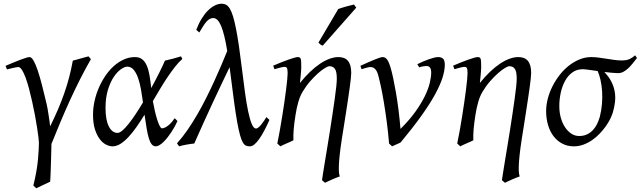

<svg xmlns="http://www.w3.org/2000/svg" viewBox="-20 -762 3424 1026"><path d="M465.8 -445.8Q436.5 -395 408.2 -339.1Q379.9 -283.2 353.3 -224.9Q326.7 -166.5 302 -107.7Q277.3 -48.8 254.9 7.3Q254.4 19.5 254.2 37.6Q253.9 55.7 253.2 75.9Q252.4 96.2 252 117.2Q251.5 138.2 250.7 156.5Q250 174.8 249.3 189Q248.5 203.1 248 209Q231 217.3 210.2 226.6Q189.5 235.8 173.8 244.1Q170.9 241.2 167.5 238Q164.1 234.9 158.2 230Q177.7 149.4 182.9 90.6Q188 31.7 188 0Q188 -7.8 185.3 -29.5Q182.6 -51.3 178 -81.3Q173.3 -111.3 166.7 -146.7Q160.2 -182.1 152.1 -218Q144 -253.9 135.3 -287.4Q126.5 -320.8 116.9 -346.7Q107.4 -372.6 97.4 -388.2Q87.4 -403.8 78.1 -403.8Q73.7 -403.8 63.7 -401.9Q53.7 -399.9 43.5 -397.5Q31.2 -394.5 17.1 -391.1L9.8 -410.2Q30.3 -418.9 50.8 -427.5Q71.3 -436 88.9 -442.6Q106.4 -449.2 119.1 -453.1Q131.8 -457 137.2 -457Q148.4 -457 159.4 -438Q170.4 -418.9 181.6 -385.5Q192.9 -352.1 204.6 -306.4Q216.3 -260.7 229 -207Q231.4 -196.8 233.9 -182.9Q236.3 -168.9 238.8 -153.1Q241.2 -137.2 243.7 -120.4Q246.1 -103.5 248 -86.9Q270 -131.3 288.6 -174.3Q307.1 -217.3 322.3 -260.3Q337.4 -303.2 349.1 -347.4Q360.8 -391.6 369.1 -438Q377.9 -439.9 388.9 -443.1Q399.9 -446.3 411.1 -449.5Q422.4 -452.6 433.3 -455.6Q444.3 -458.5 453.1 -460.9Z M608.4 -51.8Q619.1 -51.8 634.5 -64.9Q649.9 -78.1 667.7 -100.6Q685.5 -123 705.1 -152.6Q724.6 -182.1 744.1 -214.8Q739.3 -250.5 733.2 -284.9Q727.1 -319.3 717.5 -346.2Q708 -373 694.1 -389.4Q680.2 -405.8 660.2 -405.8Q646 -405.8 626 -391.8Q606 -377.9 587.6 -350.3Q569.3 -322.8 556.6 -281.5Q543.9 -240.2 543.9 -185.1Q543.9 -121.6 561.5 -86.7Q579.1 -51.8 608.4 -51.8ZM954.1 -446.8Q934.1 -429.2 914.6 -404.1Q895 -378.9 875.2 -349.6Q855.5 -320.3 835.9 -287.6Q816.4 -254.9 796.9 -221.7Q801.3 -196.8 807.1 -170.9Q813 -145 819.6 -124Q826.2 -103 833 -89.6Q839.8 -76.2 845.2 -76.2Q853 -76.2 862.5 -80.8Q872.1 -85.4 881.3 -93.3Q890.6 -101.1 898.7 -110.6Q906.7 -120.1 912.1 -129.9Q918.5 -126 921.4 -122.6Q924.3 -119.1 928.2 -115.2Q922.9 -102.5 914.8 -87.6Q906.7 -72.8 897 -57.9Q887.2 -43 876.2 -28.8Q865.2 -14.6 854.2 -3.9Q843.3 6.8 832.3 13.4Q821.3 20 812 20Q799.8 20 791 9.5Q782.2 -1 775.6 -22.2Q769 -43.5 763.7 -75.2Q758.3 -106.9 752.4 -148.9Q731 -114.3 709.5 -83.5Q688 -52.7 666.5 -29.8Q645 -6.8 623.8 6.6Q602.5 20 581.1 20Q564.9 20 546.6 10.7Q528.3 1.5 512.9 -18.8Q497.6 -39.1 487.3 -71Q477.1 -103 477.1 -148.9Q477.1 -184.1 484.9 -220.5Q492.7 -256.8 507.3 -291Q522 -325.2 542.2 -355.5Q562.5 -385.7 587.4 -408.2Q612.3 -430.7 641.1 -443.8Q669.9 -457 701.2 -457Q725.1 -457 740.2 -444.8Q755.4 -432.6 764.6 -410.9Q773.9 -389.2 779.1 -358.6Q784.2 -328.1 788.1 -291.5Q800.8 -314.5 812 -336.2Q823.2 -357.9 832.8 -377Q842.3 -396 849.6 -411.6Q856.9 -427.2 861.3 -438Q882.3 -442.4 903.3 -448.2Q924.3 -454.1 947.3 -460.9Q950.2 -455.6 951.4 -452.9Q952.6 -450.2 954.1 -446.8Z M1419.9 -121.1Q1405.8 -89.4 1391.8 -63.2Q1377.9 -37.1 1364.7 -18.6Q1351.6 0 1339.1 10Q1326.7 20 1314.9 20Q1303.7 20 1294.7 16.4Q1285.6 12.7 1277.8 -0.5Q1270 -13.7 1262.7 -39.8Q1255.4 -65.9 1247.3 -110.8Q1239.3 -155.8 1230.2 -222.4Q1221.2 -289.1 1209.5 -383.3Q1208.5 -388.7 1208 -393.6L1207 -403.3Q1183.6 -354.5 1160.4 -305.7Q1137.2 -256.8 1113.8 -206.5Q1090.3 -156.2 1066.7 -103.8Q1043 -51.3 1018.1 4.9Q1009.3 5.9 998.5 7.3Q987.8 8.8 977.1 10.7Q966.3 12.7 956.1 14.9Q945.8 17.1 937 20L925.8 3.9Q954.6 -27.8 981.7 -67.1Q1008.8 -106.4 1033.9 -149.7Q1059.1 -192.9 1081.8 -238.3Q1104.5 -283.7 1124.8 -327.9Q1145 -372.1 1162.6 -413.3Q1180.2 -454.6 1194.3 -489.7Q1179.7 -579.6 1161.9 -622.6Q1144 -665.5 1119.6 -665.5Q1109.4 -665.5 1100.8 -660.9Q1092.3 -656.2 1083.7 -646.7Q1075.2 -637.2 1065.9 -622.6Q1056.6 -607.9 1044.9 -588.4L1028.8 -602.5Q1041.5 -636.2 1057.6 -662.4Q1073.7 -688.5 1091.6 -706.1Q1109.4 -723.6 1128.2 -732.9Q1147 -742.2 1165.5 -742.2Q1177.7 -742.2 1188.2 -736.6Q1198.7 -731 1207.8 -716.3Q1216.8 -701.7 1224.9 -675.8Q1232.9 -649.9 1241 -609.6Q1249 -569.3 1257.3 -512.5Q1265.6 -455.6 1274.9 -378.9Q1282.2 -317.9 1289.8 -262.9Q1297.4 -208 1306.2 -166.3Q1314.9 -124.5 1325.2 -99.9Q1335.4 -75.2 1348.1 -75.2Q1353.5 -75.2 1360.4 -80.6Q1367.2 -85.9 1374.5 -94.5Q1381.8 -103 1389.2 -114Q1396.5 -125 1403.8 -136.2Z M1856.9 -372.1Q1856.9 -362.3 1854.7 -341.6Q1852.5 -320.8 1848.6 -292.5Q1844.7 -264.2 1839.6 -230Q1834.5 -195.8 1828.9 -159.9Q1823.2 -124 1817.6 -87.9Q1812 -51.8 1806.6 -19Q1798.8 31.7 1795.2 66.7Q1791.5 101.6 1790.8 124.8Q1790 147.9 1791.5 160.9Q1793 173.8 1795.9 180.7Q1788.6 183.1 1778.1 187.3Q1767.6 191.4 1756.1 196.5Q1744.6 201.7 1734.1 206.5Q1723.6 211.4 1716.8 214.8L1700.7 200.7Q1702.6 186.5 1707 159.2Q1711.4 131.8 1717.3 95.7Q1723.1 59.6 1730.2 17.3Q1737.3 -24.9 1744.1 -68.6Q1751 -112.3 1757.3 -154.8Q1763.7 -197.3 1768.8 -233.9Q1773.9 -270.5 1776.9 -298.6Q1779.8 -326.7 1779.8 -341.8Q1779.8 -378.9 1770 -393.6Q1760.3 -408.2 1739.7 -408.2Q1732.9 -408.2 1716.6 -398.4Q1700.2 -388.7 1679.7 -370.6Q1659.2 -352.5 1637.2 -327.4Q1615.2 -302.2 1596.7 -271Q1583.5 -249 1574.2 -217.3Q1564.9 -185.5 1559.1 -147Q1552.2 -103.5 1549.6 -72.3Q1546.9 -41 1547.9 -12.2Q1541.5 -8.8 1532 -4.6Q1522.5 -0.5 1512.5 3.9Q1502.4 8.3 1493.2 12.5Q1483.9 16.6 1478 20L1461.9 4.9Q1468.8 -27.3 1475.3 -64.9Q1481.9 -102.5 1488 -140.4Q1494.1 -178.2 1499.5 -215.1Q1504.9 -252 1508.8 -283Q1512.7 -314 1514.9 -337.4Q1517.1 -360.8 1517.1 -372.1Q1517.1 -383.3 1515.9 -389.9Q1514.6 -396.5 1512.5 -399.7Q1510.3 -402.8 1506.8 -403.8Q1503.4 -404.8 1499 -404.8Q1494.6 -404.8 1486.1 -402.8Q1477.5 -400.9 1468.8 -398.4Q1458.5 -395.5 1446.8 -392.1L1439.9 -411.1Q1460.4 -419.9 1481.2 -428.2Q1502 -436.5 1520 -442.9Q1538.1 -449.2 1551.5 -453.1Q1564.9 -457 1570.8 -457Q1577.6 -457 1581.5 -454.8Q1585.4 -452.6 1587.2 -446.8Q1588.9 -440.9 1589.4 -430.2Q1589.8 -419.4 1589.8 -401.9Q1589.8 -396.5 1589.1 -385.3Q1588.4 -374 1587.2 -361.3Q1585.9 -348.6 1584.7 -336.7Q1583.5 -324.7 1583 -318.8Q1609.9 -352.5 1637.2 -378.4Q1664.6 -404.3 1690.9 -421.9Q1717.3 -439.5 1741.9 -448.2Q1766.6 -457 1788.1 -457Q1803.7 -457 1816.4 -452.6Q1829.1 -448.2 1838.1 -438.2Q1847.2 -428.2 1852.1 -411.9Q1856.9 -395.5 1856.9 -372.1ZM1704.6 -518.1Q1697.3 -520.5 1693.1 -523.4Q1689 -526.4 1681.6 -534.2L1787.6 -713.9Q1795.4 -716.8 1806.2 -720.2Q1816.9 -723.6 1828.4 -726.8Q1839.8 -730 1851.3 -732.7Q1862.8 -735.4 1871.6 -737.8L1883.8 -721.2Z M2356.9 -416Q2356.9 -386.2 2345 -347.9Q2333 -309.6 2305.7 -259Q2278.3 -208.5 2232.9 -144.8Q2187.5 -81.1 2121.1 -1Q2116.7 1.5 2110.8 4.2Q2105 6.8 2098.6 9.5Q2092.3 12.2 2086.2 15.1Q2080.1 18.1 2075.2 20L2059.1 4.9Q2054.2 -55.2 2046.6 -111.8Q2039.1 -168.5 2031 -217Q2022.9 -265.6 2014.6 -303.5Q2006.3 -341.3 2000 -363.8Q1996.1 -377 1991 -384.8Q1985.8 -392.6 1980.2 -397Q1974.6 -401.4 1969 -402.6Q1963.4 -403.8 1959 -403.8Q1954.6 -403.8 1946.8 -402.1Q1939 -400.4 1931.2 -397.9Q1922.4 -395.5 1912.1 -392.1L1905.8 -410.2Q1926.3 -419.4 1945.3 -428Q1964.4 -436.5 1980 -442.9Q1995.6 -449.2 2007.3 -453.1Q2019 -457 2024.9 -457Q2039.1 -457 2049.1 -443.1Q2059.1 -429.2 2068.8 -395Q2074.2 -376.5 2081.3 -343.5Q2088.4 -310.5 2095.7 -268.1Q2103 -225.6 2109.4 -175.8Q2115.7 -126 2120.1 -73.2Q2168 -120.6 2199.7 -165Q2231.4 -209.5 2250.2 -248.3Q2269 -287.1 2276.6 -319.1Q2284.2 -351.1 2284.2 -374Q2284.2 -391.1 2278.3 -400.1Q2272.5 -409.2 2258.8 -409.2Q2250.5 -409.2 2240.5 -407.5Q2230.5 -405.8 2220.2 -401.9L2210 -418.9Q2224.1 -426.3 2240.2 -433.1Q2256.3 -439.9 2271.5 -445.3Q2286.6 -450.7 2299.6 -453.9Q2312.5 -457 2320.8 -457Q2338.4 -457 2347.7 -448.2Q2356.9 -439.5 2356.9 -416Z M2818.4 -372.1Q2818.4 -362.3 2816.2 -341.6Q2814 -320.8 2810.1 -292.5Q2806.2 -264.2 2801 -230Q2795.9 -195.8 2790.3 -159.9Q2784.7 -124 2779.1 -87.9Q2773.4 -51.8 2768.1 -19Q2760.3 31.7 2756.6 66.7Q2752.9 101.6 2752.2 124.8Q2751.5 147.9 2752.9 160.9Q2754.4 173.8 2757.3 180.7Q2750 183.1 2739.5 187.3Q2729 191.4 2717.5 196.5Q2706.1 201.7 2695.6 206.5Q2685.1 211.4 2678.2 214.8L2662.1 200.7Q2664.1 186.5 2668.5 159.2Q2672.9 131.8 2678.7 95.7Q2684.6 59.6 2691.7 17.3Q2698.7 -24.9 2705.6 -68.6Q2712.4 -112.3 2718.8 -154.8Q2725.1 -197.3 2730.2 -233.9Q2735.4 -270.5 2738.3 -298.6Q2741.2 -326.7 2741.2 -341.8Q2741.2 -378.9 2731.4 -393.6Q2721.7 -408.2 2701.2 -408.2Q2694.3 -408.2 2678 -398.4Q2661.6 -388.7 2641.1 -370.6Q2620.6 -352.5 2598.6 -327.4Q2576.7 -302.2 2558.1 -271Q2544.9 -249 2535.6 -217.3Q2526.4 -185.5 2520.5 -147Q2513.7 -103.5 2511 -72.3Q2508.3 -41 2509.3 -12.2Q2502.9 -8.8 2493.4 -4.6Q2483.9 -0.5 2473.9 3.9Q2463.9 8.3 2454.6 12.5Q2445.3 16.6 2439.5 20L2423.3 4.9Q2430.2 -27.3 2436.8 -64.9Q2443.4 -102.5 2449.5 -140.4Q2455.6 -178.2 2460.9 -215.1Q2466.3 -252 2470.2 -283Q2474.1 -314 2476.3 -337.4Q2478.5 -360.8 2478.5 -372.1Q2478.5 -383.3 2477.3 -389.9Q2476.1 -396.5 2473.9 -399.7Q2471.7 -402.8 2468.3 -403.8Q2464.8 -404.8 2460.4 -404.8Q2456.1 -404.8 2447.5 -402.8Q2439 -400.9 2430.2 -398.4Q2419.9 -395.5 2408.2 -392.1L2401.4 -411.1Q2421.9 -419.9 2442.6 -428.2Q2463.4 -436.5 2481.4 -442.9Q2499.5 -449.2 2512.9 -453.1Q2526.4 -457 2532.2 -457Q2539.1 -457 2543 -454.8Q2546.9 -452.6 2548.6 -446.8Q2550.3 -440.9 2550.8 -430.2Q2551.3 -419.4 2551.3 -401.9Q2551.3 -396.5 2550.5 -385.3Q2549.8 -374 2548.6 -361.3Q2547.4 -348.6 2546.1 -336.7Q2544.9 -324.7 2544.4 -318.8Q2571.3 -352.5 2598.6 -378.4Q2626 -404.3 2652.3 -421.9Q2678.7 -439.5 2703.4 -448.2Q2728 -457 2749.5 -457Q2765.1 -457 2777.8 -452.6Q2790.5 -448.2 2799.6 -438.2Q2808.6 -428.2 2813.5 -411.9Q2818.4 -395.5 2818.4 -372.1Z M3185.1 -137.2Q3193.8 -171.4 3196.8 -206.5Q3199.7 -241.7 3197.5 -274.2Q3195.3 -306.6 3189 -334.7Q3182.6 -362.8 3173.8 -382.3Q3147 -386.2 3125 -389.2Q3103 -392.1 3093.8 -392.1Q3062 -392.1 3038.6 -375Q3015.1 -357.9 2999.8 -330.1Q2984.4 -302.2 2976.6 -266.8Q2968.8 -231.4 2968.8 -194.8Q2968.8 -162.1 2976.8 -133.1Q2984.9 -104 2999.3 -82.3Q3013.7 -60.5 3033 -47.9Q3052.2 -35.2 3074.7 -35.2Q3098.1 -35.2 3116 -43.5Q3133.8 -51.8 3147.5 -65.9Q3161.1 -80.1 3170.2 -98.6Q3179.2 -117.2 3185.1 -137.2ZM3383.8 -452.1Q3371.6 -436.5 3359.9 -421.9Q3348.1 -407.2 3335.9 -396Q3323.7 -384.8 3310.5 -377.9Q3297.4 -371.1 3282.7 -371.1Q3270 -371.1 3250.7 -373Q3231.4 -375 3209.5 -377.4Q3233.9 -351.6 3247.1 -325.4Q3260.3 -299.3 3264.9 -272.2Q3269.5 -245.1 3266.4 -217.3Q3263.2 -189.5 3254.9 -161.1Q3250.5 -146 3241 -126.7Q3231.4 -107.4 3217.3 -87.4Q3203.1 -67.4 3184.8 -48.1Q3166.5 -28.8 3144.8 -13.7Q3123 1.5 3098.1 10.7Q3073.2 20 3046.4 20Q3012.2 20 2984.9 5.6Q2957.5 -8.8 2938.2 -33.9Q2918.9 -59.1 2908.7 -93.5Q2898.4 -127.9 2898.4 -168Q2898.4 -201.2 2907.5 -235.6Q2916.5 -270 2932.9 -302Q2949.2 -334 2971.4 -362.3Q2993.7 -390.6 3020.5 -411.6Q3047.4 -432.6 3077.6 -444.8Q3107.9 -457 3139.6 -457Q3159.2 -457 3179.9 -454.1Q3200.7 -451.2 3221.4 -448Q3242.2 -444.8 3262.5 -441.9Q3282.7 -439 3301.8 -439Q3329.6 -439 3345.5 -447Q3361.3 -455.1 3374 -466.3Z"/></svg>

Font: Gentium Plus
Style: Italic
Weight: 400
Italic angle: -8°
Designer: J. Victor Gaultney, Annie Olsen, Iska Routamaa
Foundry: SIL International
Version: Version 1.510